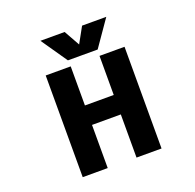

<svg xmlns="http://www.w3.org/2000/svg" viewBox="-161 -1133 1322 1303"><g transform="rotate(-20 500.0 -482.0)"><path d="M398.4 -450.2H606.4V-732.4H787.1V2H606.4V-309.6H398.4V2H217.8V-732.4H398.4ZM502.9 -852.5 565.4 -965.8H740.2L609.4 -777.3H394.5L264.6 -965.8H439.5Z"/></g></svg>

Font: Gen Shin Gothic Monospace Heavy
Style: Bold
Weight: 800
Designer: [Source Han Sans]
Ryoko NISHIZUKA  (kana & ideographs); Paul D. Hunt (Latin, Greek & Cyrillic); Wenlong ZHANG  (bopomofo
Version: Version 1.002.20150607